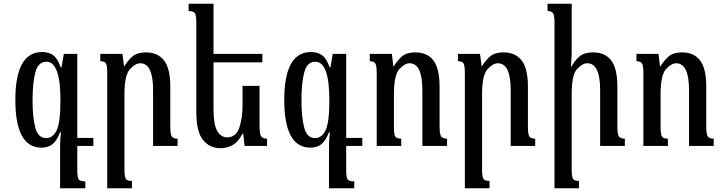

<svg xmlns="http://www.w3.org/2000/svg" viewBox="-20 -780 3860 1026"><path d="M154 -245Q154 -151 169 -96.5Q184 -42 227 -42Q262 -42 282.5 -83Q303 -124 303 -245Q303 -450 228 -450Q184 -450 169 -394Q154 -338 154 -245ZM436 189V226H301V43Q301 13 301.5 -14Q302 -41 306 -73H301Q283 -27 260 -9Q237 9 202 9Q62 9 62 -246Q62 -502 205 -502Q240 -502 264 -485Q288 -468 304 -421H309L321 -492H393V-43H479V0H393V125Q393 169 400.5 179Q408 189 436 189Z M890 -104Q890 -61 898.5 -50Q907 -39 929 -39V0H798V-299Q798 -442 729 -442Q704 -442 674.5 -410.5Q645 -379 645 -276V124Q645 168 653.5 177.5Q662 187 685 187V226H553V-391Q553 -432 545 -442.5Q537 -453 516 -453V-492H634L643 -425H644Q663 -457 688 -478.5Q713 -500 759 -500Q824 -500 857 -456.5Q890 -413 890 -318Z M1275 -65Q1254 -22 1223.5 -5Q1193 12 1158 12Q1101 12 1065 -32Q1029 -76 1029 -183V-659Q1029 -700 1020.5 -710.5Q1012 -721 988 -721V-760H1121V-492H1382V-447H1121V-198Q1121 -115 1140.5 -80.5Q1160 -46 1194 -46Q1241 -46 1258.5 -97Q1276 -148 1276 -216V-321H1367V-108Q1367 -61 1376.5 -50Q1386 -39 1407 -39V0H1287L1280 -65Z M1591 -245Q1591 -151 1606 -96.5Q1621 -42 1664 -42Q1699 -42 1719.5 -83Q1740 -124 1740 -245Q1740 -450 1665 -450Q1621 -450 1606 -394Q1591 -338 1591 -245ZM1873 189V226H1738V43Q1738 13 1738.5 -14Q1739 -41 1743 -73H1738Q1720 -27 1697 -9Q1674 9 1639 9Q1499 9 1499 -246Q1499 -502 1642 -502Q1677 -502 1701 -485Q1725 -468 1741 -421H1746L1758 -492H1830V-43H1916V0H1830V125Q1830 169 1837.5 179Q1845 189 1873 189Z M2329 -104Q2329 -61 2338 -50Q2347 -39 2369 -39V0H2237V-299Q2237 -442 2168 -442Q2143 -442 2114 -410.5Q2085 -379 2085 -276V-102Q2085 -58 2093.5 -48.5Q2102 -39 2124 -39V0H1993V-391Q1993 -432 1984.5 -442.5Q1976 -453 1956 -453V-492H2074L2082 -425H2084Q2103 -457 2128 -478.5Q2153 -500 2199 -500Q2264 -500 2296.5 -456.5Q2329 -413 2329 -318Z M2801 -104Q2801 -61 2809.5 -50Q2818 -39 2840 -39V0H2709V-299Q2709 -442 2640 -442Q2615 -442 2585.5 -410.5Q2556 -379 2556 -276V124Q2556 168 2564.5 177.5Q2573 187 2596 187V226H2464V-391Q2464 -432 2456 -442.5Q2448 -453 2427 -453V-492H2545L2554 -425H2555Q2574 -457 2599 -478.5Q2624 -500 2670 -500Q2735 -500 2768 -456.5Q2801 -413 2801 -318Z M3279 -104Q3279 -61 3288 -50Q3297 -39 3319 -39V0H3187V-299Q3187 -442 3118 -442Q3093 -442 3064 -411.5Q3035 -381 3035 -278V124Q3035 168 3043.5 177.5Q3052 187 3074 187V226H2943V-659Q2943 -700 2934.5 -710.5Q2926 -721 2906 -721V-760H3035V-495Q3035 -478 3033.5 -461Q3032 -444 3031 -426H3035Q3053 -459 3078 -479.5Q3103 -500 3149 -500Q3214 -500 3246.5 -456.5Q3279 -413 3279 -318Z M3754 -104Q3754 -61 3763 -50Q3772 -39 3794 -39V0H3662V-299Q3662 -442 3593 -442Q3568 -442 3539 -410.5Q3510 -379 3510 -276V-102Q3510 -58 3518.5 -48.5Q3527 -39 3549 -39V0H3418V-391Q3418 -432 3409.5 -442.5Q3401 -453 3381 -453V-492H3499L3507 -425H3509Q3528 -457 3553 -478.5Q3578 -500 3624 -500Q3689 -500 3721.5 -456.5Q3754 -413 3754 -318Z"/></svg>

Font: Noto Serif Armenian Condensed Regular
Style: Regular
Weight: 400
Width: 3
Designer: Monotype Design Team
Foundry: Monotype Imaging Inc.
Version: Version 1.900